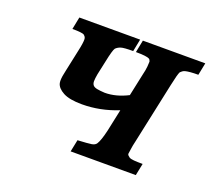

<svg xmlns="http://www.w3.org/2000/svg" viewBox="-84 -550 731 659"><g transform="rotate(20 281.0 -221.0)"><path d="M373 -331Q378 -351 379 -364Q380 -377 380 -382Q378 -389 375 -391Q365 -397 325 -397L334 -442H562L553 -397Q536 -397 525 -396Q514 -395 507.5 -393.5Q501 -392 497 -389Q493 -386 490 -383Q485 -374 476 -331L429 -111Q424 -90 422.5 -77.5Q421 -65 420 -60Q420 -57 423 -54Q426 -51 429 -49Q434 -46 446 -45Q458 -44 478 -44L469 0H231L240 -44Q278 -46 290.5 -48Q303 -50 308 -58Q317 -72 326 -111L343 -191Q278 -165 212 -165Q166 -165 143 -177.5Q120 -190 116 -207Q115 -211 115 -217Q115 -231 121 -256L137 -331Q141 -349 142.5 -359.5Q144 -370 144 -376Q144 -382 142 -385.5Q140 -389 136 -392H137Q129 -397 93 -397L102 -442H324L315 -397Q281 -397 270.5 -393.5Q260 -390 253 -383Q247 -375 238 -331L227 -280Q224 -263 224 -254Q224 -245 228.5 -239.5Q233 -234 244 -232Q254 -230 272 -229Q313 -229 356 -251Z"/></g></svg>

Font: New Athena Unicode
Style: Bold Italic
Weight: 700
Designer: J. Rusten 1997; rev. by R. Hancock 2001, 2002, rev. by D. Mastronarde 2002-2021
Foundry: Society for Classical Studies (formerly American Philological Association)
Version: Version 5.008